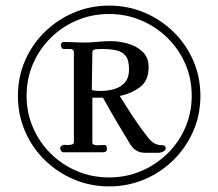

<svg xmlns="http://www.w3.org/2000/svg" viewBox="-20 -717 780 686"><path d="M441 -469Q441 -503 428.5 -518Q416 -533 394 -537.5Q372 -542 343 -542Q336 -542 323 -541Q310 -540 310 -530Q310 -496 309 -462.5Q308 -429 308 -395Q323 -392 338 -392Q364 -392 387.5 -398.5Q411 -405 426 -422Q441 -439 441 -469ZM572 -189Q572 -181 566.5 -177.5Q561 -174 554 -172Q550 -171 546.5 -171Q543 -171 540 -171Q536 -171 533 -171Q530 -171 528 -171Q521 -171 515 -171Q509 -171 503 -171Q497 -171 491.5 -171.5Q486 -172 481 -173Q471 -176 462 -182.5Q453 -189 445 -202Q420 -243 395.5 -284.5Q371 -326 348 -368H310V-208Q310 -201 317 -199.5Q324 -198 329 -198Q335 -198 341 -198.5Q347 -199 352 -199Q359 -199 360.5 -194.5Q362 -190 362 -185Q362 -173 349 -173H205Q201 -173 198 -179Q195 -185 195 -187Q195 -193 199 -195.5Q203 -198 207 -199Q209 -199 211.5 -199.5Q214 -200 216 -199Q218 -199 220.5 -199Q223 -199 224 -199Q227 -199 231 -199.5Q235 -200 238 -201Q244 -203 244 -209V-531Q244 -540 232 -542Q229 -542 226 -542Q223 -542 220 -542Q217 -542 214 -542Q211 -542 209 -542Q202 -542 200 -547Q198 -552 198 -556Q198 -563 203 -566Q205 -567 208 -567Q211 -567 213 -567Q230 -567 246.5 -566Q263 -565 279 -565Q304 -565 328 -567.5Q352 -570 377 -570Q405 -570 436 -561.5Q467 -553 489 -532.5Q511 -512 511 -477Q511 -429 480.5 -406Q450 -383 408 -374Q432 -335 457.5 -296.5Q483 -258 511 -223Q519 -213 528 -207Q537 -201 549 -199Q551 -198 554.5 -198.5Q558 -199 562 -198Q565 -197 568.5 -195.5Q572 -194 572 -189ZM665 -375Q665 -436 642 -489Q619 -542 578 -582Q537 -622 483.5 -644.5Q430 -667 370 -667Q309 -667 255.5 -644.5Q202 -622 161.5 -582Q121 -542 98 -489Q75 -436 75 -375Q75 -314 98 -261Q121 -208 161.5 -168Q202 -128 255.5 -105.5Q309 -83 370 -83Q430 -83 483.5 -105.5Q537 -128 578 -168Q619 -208 642 -261Q665 -314 665 -375ZM696 -374Q696 -307 670.5 -248.5Q645 -190 600 -145.5Q555 -101 496 -76Q437 -51 370 -51Q303 -51 244 -76Q185 -101 140 -145Q95 -189 69.5 -248Q44 -307 44 -374Q44 -442 69.5 -500.5Q95 -559 140 -603Q185 -647 244 -672Q303 -697 370 -697Q437 -697 496 -672Q555 -647 600 -603Q645 -559 670.5 -500.5Q696 -442 696 -374Z"/></svg>

Font: Kaisei Decol
Style: Bold
Weight: 700
Designer: Font-Kai, 金井和夫
Foundry: KAZUO KANAI
Version: Version 5.003